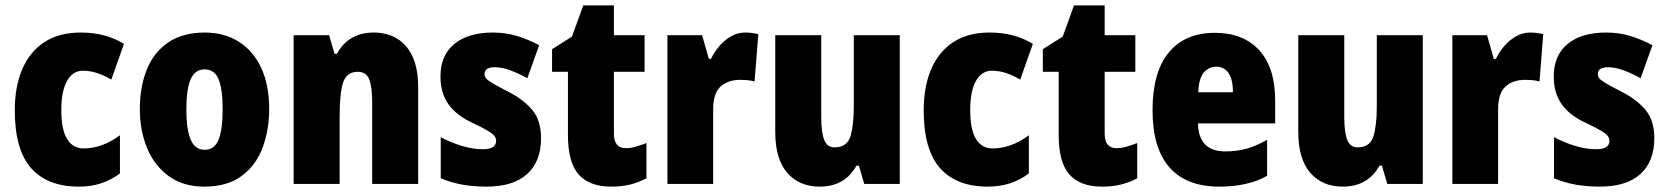

<svg xmlns="http://www.w3.org/2000/svg" viewBox="-20 -684 6200 714"><path d="M273 10Q157 10 96 -58.5Q35 -127 35 -274Q35 -361 62.5 -426Q90 -491 144.5 -527Q199 -563 280 -563Q327 -563 366.5 -552.5Q406 -542 441 -521L394 -388Q367 -404 341 -412.5Q315 -421 288 -421Q251 -421 229.5 -383.5Q208 -346 208 -274Q208 -202 229.5 -167Q251 -132 291 -132Q360 -132 426 -181V-39Q394 -15 356.5 -2.5Q319 10 273 10Z M981 -278Q981 -201 956.5 -135Q932 -69 878.5 -29.5Q825 10 740 10Q661 10 607.5 -29Q554 -68 527 -133.5Q500 -199 500 -278Q500 -361 526 -425.5Q552 -490 606 -526.5Q660 -563 742 -563Q813 -563 867 -529.5Q921 -496 951 -432.5Q981 -369 981 -278ZM673 -277Q673 -203 689 -165Q705 -127 741 -127Q778 -127 793 -165Q808 -203 808 -278Q808 -352 793 -389Q778 -426 741 -426Q705 -426 689 -389Q673 -352 673 -277Z M1370 -563Q1446 -563 1490.5 -511.5Q1535 -460 1535 -360V0H1364V-306Q1364 -361 1353 -389Q1342 -417 1310 -417Q1270 -417 1256.5 -378.5Q1243 -340 1243 -250V0H1072V-553H1204L1224 -484H1233Q1276 -563 1370 -563Z M1992 -170Q1992 -84 1940.5 -37Q1889 10 1789 10Q1743 10 1701.5 3Q1660 -4 1619 -21V-174Q1656 -154 1697.5 -141.5Q1739 -129 1775 -129Q1825 -129 1825 -160Q1825 -170 1818.5 -178.5Q1812 -187 1792 -199Q1772 -211 1731 -230Q1675 -257 1646.5 -298Q1618 -339 1618 -400Q1618 -478 1669.5 -520.5Q1721 -563 1813 -563Q1859 -563 1900 -551Q1941 -539 1985 -516L1941 -393Q1911 -410 1879 -422Q1847 -434 1820 -434Q1782 -434 1782 -409Q1782 -399 1788 -392Q1794 -385 1812.5 -374Q1831 -363 1870 -343Q1927 -314 1959.5 -275Q1992 -236 1992 -170Z M2307 -133Q2325 -133 2344 -138.5Q2363 -144 2384 -152V-21Q2356 -6 2324.5 2Q2293 10 2253 10Q2172 10 2132 -35Q2092 -80 2092 -182V-417H2033V-501L2107 -548L2149 -664H2263V-553H2377V-417H2263V-187Q2263 -133 2307 -133Z M2751 -563Q2775 -563 2800 -557L2786 -381Q2776 -384 2763.5 -385.5Q2751 -387 2732 -387Q2687 -387 2659.5 -362Q2632 -337 2632 -276V0H2462V-553H2591L2616 -465H2624Q2635 -489 2654 -511.5Q2673 -534 2698 -548.5Q2723 -563 2751 -563Z M3326 -553V0H3194L3174 -68H3165Q3122 10 3028 10Q2952 10 2907.5 -41.5Q2863 -93 2863 -193V-553H3034V-248Q3034 -192 3045 -164Q3056 -136 3083 -136Q3130 -136 3142.5 -177Q3155 -218 3155 -289V-553Z M3653 10Q3537 10 3476 -58.5Q3415 -127 3415 -274Q3415 -361 3442.5 -426Q3470 -491 3524.5 -527Q3579 -563 3660 -563Q3707 -563 3746.5 -552.5Q3786 -542 3821 -521L3774 -388Q3747 -404 3721 -412.5Q3695 -421 3668 -421Q3631 -421 3609.5 -383.5Q3588 -346 3588 -274Q3588 -202 3609.5 -167Q3631 -132 3671 -132Q3740 -132 3806 -181V-39Q3774 -15 3736.5 -2.5Q3699 10 3653 10Z M4132 -133Q4150 -133 4169 -138.5Q4188 -144 4209 -152V-21Q4181 -6 4149.5 2Q4118 10 4078 10Q3997 10 3957 -35Q3917 -80 3917 -182V-417H3858V-501L3932 -548L3974 -664H4088V-553H4202V-417H4088V-187Q4088 -133 4132 -133Z M4498 -562Q4603 -562 4662.5 -497.5Q4722 -433 4722 -310V-225H4435Q4437 -121 4537 -121Q4580 -121 4615.5 -131Q4651 -141 4692 -164V-30Q4621 10 4514 10Q4392 10 4329 -61.5Q4266 -133 4266 -274Q4266 -416 4326.5 -489Q4387 -562 4498 -562ZM4503 -436Q4475 -436 4456.5 -414Q4438 -392 4436 -341H4565Q4565 -389 4548.5 -412.5Q4532 -436 4503 -436Z M5271 -553V0H5139L5119 -68H5110Q5067 10 4973 10Q4897 10 4852.5 -41.5Q4808 -93 4808 -193V-553H4979V-248Q4979 -192 4990 -164Q5001 -136 5028 -136Q5075 -136 5087.5 -177Q5100 -218 5100 -289V-553Z M5670 -563Q5694 -563 5719 -557L5705 -381Q5695 -384 5682.5 -385.5Q5670 -387 5651 -387Q5606 -387 5578.5 -362Q5551 -337 5551 -276V0H5381V-553H5510L5535 -465H5543Q5554 -489 5573 -511.5Q5592 -534 5617 -548.5Q5642 -563 5670 -563Z M6132 -170Q6132 -84 6080.5 -37Q6029 10 5929 10Q5883 10 5841.5 3Q5800 -4 5759 -21V-174Q5796 -154 5837.5 -141.5Q5879 -129 5915 -129Q5965 -129 5965 -160Q5965 -170 5958.5 -178.5Q5952 -187 5932 -199Q5912 -211 5871 -230Q5815 -257 5786.5 -298Q5758 -339 5758 -400Q5758 -478 5809.5 -520.5Q5861 -563 5953 -563Q5999 -563 6040 -551Q6081 -539 6125 -516L6081 -393Q6051 -410 6019 -422Q5987 -434 5960 -434Q5922 -434 5922 -409Q5922 -399 5928 -392Q5934 -385 5952.5 -374Q5971 -363 6010 -343Q6067 -314 6099.5 -275Q6132 -236 6132 -170Z"/></svg>

Font: Noto Sans Gujarati UI Condensed Black
Style: Regular
Weight: 900
Width: 3
Designer: Jelle Bosma - Monotype Design Team, Universal Thirst
Foundry: Monotype Imaging Inc.
Version: Version 2.106; ttfautohint (v1.8.4.7-5d5b)